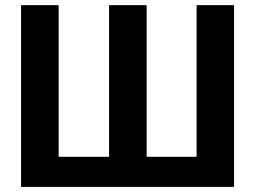

<svg xmlns="http://www.w3.org/2000/svg" viewBox="-20 -731 998 751"><path d="M209.5 -710.9V-117.7H406.7V-710.9H553.7V-117.7H749V-710.9H895.5V0H62.5V-710.9Z"/></svg>

Font: RobotoInd
Style: Bold
Weight: 700
Designer: Google
Version: Version 2.001150; 2014